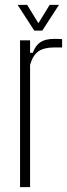

<svg xmlns="http://www.w3.org/2000/svg" viewBox="-20 -765 275 785"><path d="M62 0V-600H103V-549H114Q125.5 -580 145.8 -593Q166 -606 202 -606Q209 -606 218.2 -605.8Q227.5 -605.5 234 -605V-571H202Q160 -571 137.2 -555.2Q114.5 -539.5 103 -500V0ZM120 -640 52 -745H91L137 -670L183 -745H221L153 -640Z"/></svg>

Font: Big Shoulders Text Thin Thin
Style: Regular
Weight: 250
Version: Version 2.002